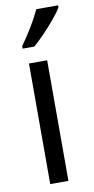

<svg xmlns="http://www.w3.org/2000/svg" viewBox="-88 -804 411 842"><g transform="rotate(-10 117.5 -383.0)"><path d="M146 0H65V-537H146ZM235 -757Q223 -736 199 -707.5Q175 -679 148.5 -651.5Q122 -624 101 -606H49V-617Q107 -699 138 -766H235Z"/></g></svg>

Font: Noto Sans Myanmar ExtraCondensed
Style: Regular
Weight: 400
Width: 2
Designer: Monotype Design Team
Foundry: Monotype Imaging Inc.
Version: Version 2.107; ttfautohint (v1.8.4.7-5d5b)